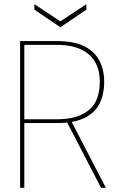

<svg xmlns="http://www.w3.org/2000/svg" viewBox="-20 -896 577 916"><path d="M76 0V-700H251Q333 -700 382.5 -675Q432 -650 454.5 -606Q477 -562 477 -506Q477 -445 454.5 -401Q432 -357 382.5 -333Q333 -309 251 -309H96V0ZM462 0 295 -322H318L485 0ZM96 -327H253Q349 -327 402.5 -369.5Q456 -412 456 -506Q456 -593 402.5 -637.5Q349 -682 253 -682H96ZM268 -766 144 -850V-876L268 -794L392 -876V-850Z"/></svg>

Font: DM Sans 17pt Thin
Style: Regular
Weight: 250
Version: Version 4.004;gftools[0.9.30]